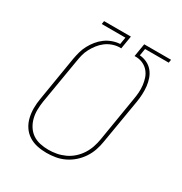

<svg xmlns="http://www.w3.org/2000/svg" viewBox="-173 -863 946 998"><g transform="rotate(30 300.0 -363.5)"><path d="M246 8Q217 8 189.5 2Q162 -4 139.5 -18.5Q117 -33 102 -55.5Q87 -78 80.5 -105Q74 -132 74 -160.5Q74 -189 79 -218L123 -485Q127 -507 133 -529Q139 -551 150 -571.5Q161 -592 176 -610.5Q191 -629 210 -643Q229 -657 251.5 -665Q274 -673 296 -674L303 -716H161L164 -735H325L312 -657H298Q278 -656 258 -648.5Q238 -641 221 -628Q204 -615 190.5 -597.5Q177 -580 167 -561Q157 -542 152 -522Q147 -502 144 -482L99 -215Q95 -189 94.5 -163.5Q94 -138 100 -114Q106 -90 119 -69.5Q132 -49 151.5 -35.5Q171 -22 196 -16.5Q221 -11 247 -11Q271 -11 295.5 -15.5Q320 -20 344 -31Q368 -42 388 -60Q408 -78 422 -100Q436 -122 444 -146Q452 -170 456 -194L500 -461Q504 -483 505.5 -504.5Q507 -526 504.5 -547Q502 -568 495.5 -587.5Q489 -607 476 -622.5Q463 -638 444.5 -647Q426 -656 404 -657H392L405 -735H566L563 -716H421L414 -674Q438 -672 458.5 -662Q479 -652 493 -635Q507 -618 514.5 -596.5Q522 -575 524.5 -552.5Q527 -530 526 -506Q525 -482 521 -458L476 -191Q472 -165 463 -138.5Q454 -112 438 -88Q422 -64 400.5 -45Q379 -26 353 -13.5Q327 -1 299.5 3.5Q272 8 246 8Z"/></g></svg>

Font: Iosevka Aile Thin Oblique
Style: Regular
Weight: 100
Italic angle: -9°
Designer: Belleve Invis
Foundry: Belleve Invis
Version: Version 31.1.0; ttfautohint (v1.8.4)